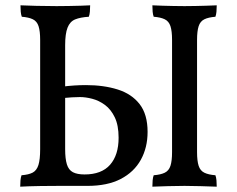

<svg xmlns="http://www.w3.org/2000/svg" viewBox="-20 -699 891 722"><path d="M56 3Q56 -10 57 -21Q58 -32 61 -40Q88 -42 103 -50Q118 -58 124.5 -78.5Q131 -99 131 -138V-549Q131 -582 125 -600.5Q119 -619 103.5 -626.5Q88 -634 62 -636Q59 -644 58 -655Q57 -666 57 -679Q76 -678 117 -677Q158 -676 193 -676Q216 -676 239.5 -676.5Q263 -677 283.5 -677.5Q304 -678 319 -679Q319 -666 318 -655Q317 -644 314 -636Q282 -634 262.5 -626Q243 -618 234 -595Q225 -572 225 -529V-138Q225 -102 231.5 -81Q238 -60 254 -51.5Q270 -43 298 -43Q362 -43 394 -79.5Q426 -116 426 -181Q426 -228 411.5 -258Q397 -288 374.5 -304.5Q352 -321 327 -327.5Q302 -334 281 -334Q270 -334 250.5 -333Q231 -332 213 -330V-373Q236 -376 258.5 -377.5Q281 -379 303 -379Q370 -379 422.5 -362.5Q475 -346 505 -307.5Q535 -269 535 -203Q535 -144 509.5 -98Q484 -52 434 -26Q384 0 309 0Q242 0 200 0Q158 0 132.5 0.5Q107 1 90 1.5Q73 2 56 3ZM627 -549Q627 -582 621 -600.5Q615 -619 599.5 -626.5Q584 -634 558 -636Q555 -644 554 -655Q553 -666 553 -679Q572 -678 591.5 -677.5Q611 -677 631.5 -676.5Q652 -676 674 -676Q696 -676 716 -676.5Q736 -677 755.5 -677.5Q775 -678 795 -679Q795 -666 794 -655Q793 -644 790 -636Q764 -634 748.5 -626.5Q733 -619 727 -600.5Q721 -582 721 -549V-127Q721 -94 727 -75.5Q733 -57 748.5 -49.5Q764 -42 790 -40Q793 -32 794 -21Q795 -10 795 3Q765 2 734 1Q703 0 674 0Q645 0 611.5 1Q578 2 553 3Q553 -10 554 -21Q555 -32 558 -40Q584 -42 599.5 -49.5Q615 -57 621 -75.5Q627 -94 627 -127Z"/></svg>

Font: Vollkorn
Style: Regular
Weight: 400
Designer: Friedrich Althausen
Foundry: Friedrich Althausen
Version: Version 4.104